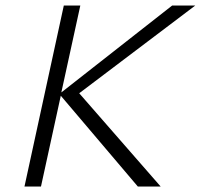

<svg xmlns="http://www.w3.org/2000/svg" viewBox="-20 -678 730 698"><path d="M690 -658 268 -339 564 0H481L201 -330L129 0H69L212 -658H272L203 -342L606 -658Z"/></svg>

Font: EauTestInfant Semilight
Style: Italic
Weight: 300
Italic angle: -12°
Designer: Christian Thalmann (Catharsis Fonts)
Version: Version 0.001;PS 000.001;hotconv 1.0.88;makeotf.lib2.5.64775